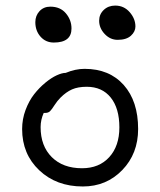

<svg xmlns="http://www.w3.org/2000/svg" viewBox="-20 -715 580 695"><path d="M405.8 -570.8Q378.9 -570.8 358.9 -592Q338.9 -613.3 338.9 -640.1Q338.9 -663.1 355.5 -679Q372.1 -694.8 397 -694.8Q428.7 -694.8 449.5 -670.9Q470.2 -647 470.2 -619.1Q470.2 -600.6 453.9 -585.7Q437.5 -570.8 405.8 -570.8ZM174.8 -561Q145.5 -561 126.7 -582.3Q107.9 -603.5 107.9 -634.8Q107.9 -658.2 123 -674.6Q138.2 -690.9 162.1 -690.9Q198.2 -690.9 218.5 -666.7Q238.8 -642.6 238.8 -611.8Q238.8 -561 174.8 -561ZM279.8 -40Q184.1 -40 122.1 -98.6Q60.1 -157.2 60.1 -248Q60.1 -283.7 72.5 -316.9Q85 -350.1 103.5 -373.8Q122.1 -397.5 144 -415.5Q166 -433.6 185.3 -442.4Q204.6 -451.2 217.8 -451.2Q252.9 -465.8 286.1 -465.8Q376 -465.8 428 -407.2Q480 -348.6 480 -248Q480 -158.7 422.6 -99.4Q365.2 -40 279.8 -40ZM127 -254.9Q127 -186.5 167.5 -146.2Q208 -106 276.9 -106Q338.9 -106 375.5 -146.2Q412.1 -186.5 412.1 -253.9Q412.1 -322.8 380.9 -361.8Q349.6 -400.9 293.9 -400.9Q262.2 -400.9 240.7 -391.4Q219.2 -381.8 199.2 -361.8Q187 -349.6 177.2 -334.2Q167.5 -318.8 161.1 -312.5Q154.8 -306.2 143.1 -306.2H138.2Q127 -281.2 127 -254.9Z"/></svg>

Font: Shantell Sans Irregular Bouncy
Style: Regular
Weight: 300
Designer: Stephen Nixon, Anya Danilova, Shantell Martin
Foundry: Arrow Type
Version: Version 1.006;[9816181b4]